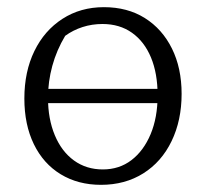

<svg xmlns="http://www.w3.org/2000/svg" viewBox="-20 -510 567 536"><path d="M83 -222V-262H451V-222ZM262 6Q198 6 149.5 -23.5Q101 -53 74.5 -107.5Q48 -162 48 -235Q48 -310 76 -367.5Q104 -425 154.5 -457.5Q205 -490 270 -490Q336 -490 384.5 -459.5Q433 -429 460 -374.5Q487 -320 487 -248Q487 -174 459 -116Q431 -58 380 -26Q329 6 262 6ZM267 -37Q313 -37 347 -63Q381 -89 400.5 -135.5Q420 -182 420 -244Q420 -305 401.5 -349.5Q383 -394 348.5 -418.5Q314 -443 266 -443Q237 -443 210.5 -434.5Q184 -426 162 -410Q138 -370 126 -326Q114 -282 114 -237Q114 -178 133 -132.5Q152 -87 186.5 -62Q221 -37 267 -37Z"/></svg>

Font: Piazzolla 24pt Light
Style: Regular
Weight: 300
Designer: Juan Pablo del Peral
Foundry: Huerta Tipografica
Version: Version 2.005